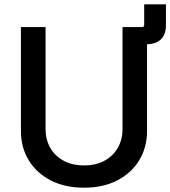

<svg xmlns="http://www.w3.org/2000/svg" viewBox="-20 -852 783 883"><path d="M544.4 -648.4V-727.5H632.8Q643.1 -727.5 643.1 -737.8V-832H743.2V-737.8Q743.2 -692.4 719.5 -670.4Q695.8 -648.4 651.9 -648.4ZM366.7 11.2Q278.8 11.2 213.6 -22.2Q148.4 -55.7 112.3 -114.7Q76.2 -173.8 76.2 -250V-727.5H189.5V-259.3Q189.5 -210.4 210.9 -172.6Q232.4 -134.8 272.2 -113Q312 -91.3 366.7 -91.3Q421.4 -91.3 460.9 -113Q500.5 -134.8 522 -172.6Q543.5 -210.4 543.5 -259.3V-727.5H656.2V-250Q656.2 -173.8 620.1 -114.7Q584 -55.7 519 -22.2Q454.1 11.2 366.7 11.2Z"/></svg>

Font: V-Inter
Style: Medium-500
Weight: 500
Designer: Rasmus Andersson
Foundry: rsms
Version: Version 4.000;git-4146feb